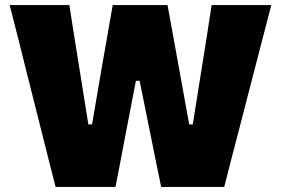

<svg xmlns="http://www.w3.org/2000/svg" viewBox="-20 -733 1102 753"><path d="M198 0Q184.5 -53 169.2 -113.2Q154 -173.5 141 -225L84.5 -449.5Q69.5 -509 52 -579.5Q34 -650 18 -713H252Q261 -654 271.5 -588.5Q282 -523 291.5 -464L326.5 -245H341L379 -467.5Q389 -524 400.5 -589.8Q412 -655.5 422 -713H637Q648 -654 659.5 -590Q671 -525.5 682 -466L722 -245H736L771.5 -467.5Q780.5 -524.5 791 -590Q801 -655.5 810 -713H1044Q1027.5 -649.5 1009.2 -579.2Q991 -509 976 -451L917.5 -225Q903.5 -172 888 -111.8Q872.5 -51.5 859.5 0H612Q601 -52 589.5 -109.5Q578 -167 567.5 -219L527.5 -416H513L475 -219Q465.5 -167.5 454.2 -109.5Q443 -51.5 433 0Z"/></svg>

Font: Heraclito ExtraBold
Style: Regular
Weight: 800
Designer: Kostas Bartsokas (font) & Cristiano Sobral (main changes)
Foundry: Kostas Bartsokas (font) & Cristiano Sobral (main changes)
Version: Version 1.00;July 8, 2020;FontCreator 13.0.0.2655 64-bit